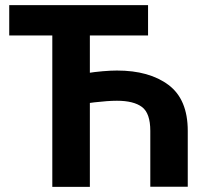

<svg xmlns="http://www.w3.org/2000/svg" viewBox="-20 -731 811 751"><path d="M714.4 -0.5H567.9V-219.2Q567.9 -288.1 535.4 -312.5Q502.9 -336.9 437.5 -336.9Q402.8 -336.9 349.9 -330.8Q296.9 -324.7 266.6 -314.5V-433.1Q287.1 -439.5 318.4 -444.6Q349.6 -449.7 381.8 -452.4Q414.1 -455.1 437.5 -455.1Q564 -455.1 639.2 -398.7Q714.4 -342.3 714.4 -219.2ZM331.5 -710.9V0H184.6V-710.9ZM559.1 -710.9V-592.3H16.1V-710.9Z"/></svg>

Font: RobotoDEMO
Style: Regular
Weight: 400
Designer: Christian Robertson
Foundry: Google
Version: Version 2.136